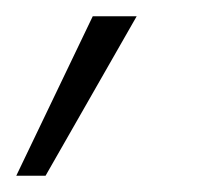

<svg xmlns="http://www.w3.org/2000/svg" viewBox="-94 -94 245 236"><path d="M-74 122 20 -74H74L-38 122Z"/></svg>

Font: DM Sans 18pt ExtraLight
Style: Italic
Weight: 250
Italic angle: -10°
Designer: Colophon Foundry, Jonny Pinhorn
Foundry: Colophon Foundry
Version: Version 4.004;gftools[0.9.30]